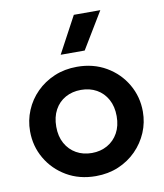

<svg xmlns="http://www.w3.org/2000/svg" viewBox="-86 -832 782 917"><g transform="rotate(-10 305.0 -373.5)"><path d="M305.5 15Q225.5 15 163.8 -21.2Q102 -57.5 67 -117.8Q32 -178 32 -250Q32 -303 52 -351Q72 -399 108.8 -435.8Q145.5 -472.5 195.5 -493.8Q245.5 -515 305.5 -515Q385 -515 446.8 -479Q508.5 -443 543.8 -382.5Q579 -322 579 -250Q579 -197 558.8 -149.2Q538.5 -101.5 502 -64.5Q465.5 -27.5 415.5 -6.2Q365.5 15 305.5 15ZM305.5 -97Q347.5 -97 380.8 -115.8Q414 -134.5 433 -168.8Q452 -203 452 -250Q452 -297 433 -331.5Q414 -366 381 -384.5Q348 -403 305.5 -403Q263 -403 229.8 -384.5Q196.5 -366 177.8 -331.5Q159 -297 159 -250Q159 -203 178 -168.8Q197 -134.5 230 -115.8Q263 -97 305.5 -97ZM239.5 -585 334.5 -762H463L356 -585Z"/></g></svg>

Font: Geologica Medium
Style: Regular
Weight: 500
Designer: Sindre Bremnes, Frode Helland
Foundry: Monokrom Skriftforlag AS
Version: Version 1.010;gftools[0.9.28]